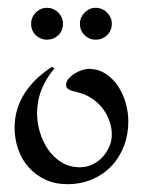

<svg xmlns="http://www.w3.org/2000/svg" viewBox="-20 -452 363 488"><path d="M306.2 -144Q306.2 -109.9 294.9 -80.6Q283.7 -51.3 263.2 -29.8Q242.7 -8.3 214.1 3.9Q185.5 16.1 150.9 16.1Q120.1 16.1 95.5 4.6Q70.8 -6.8 53.2 -26.4Q35.6 -45.9 26.4 -72Q17.1 -98.1 17.1 -127.9Q17.1 -152.8 24.2 -175.3Q31.2 -197.8 43.9 -217Q56.6 -236.3 74.2 -252.7Q91.8 -269 112.3 -282.2L118.2 -277.8Q97.7 -253.9 85.9 -225.1Q74.2 -196.3 74.2 -164.1Q74.2 -140.6 81.3 -116.5Q88.4 -92.3 102.1 -72.3Q115.7 -52.2 136.2 -39.6Q156.7 -26.9 183.1 -26.9Q199.7 -26.9 214.4 -33.7Q229 -40.5 240 -52.2Q251 -64 257.6 -78.9Q264.2 -93.8 264.2 -109.9Q264.2 -125.5 259.5 -140.4Q254.9 -155.3 246.6 -168.2Q238.3 -181.2 226.6 -191.7Q214.8 -202.1 201.2 -209Q193.4 -212.9 186.3 -214.8Q179.2 -216.8 170.9 -219.2Q167.5 -219.7 163.6 -220.9Q159.7 -222.2 156.2 -223.9Q152.8 -225.6 150.4 -228.5Q147.9 -231.4 147.9 -235.8Q147.9 -244.6 154.3 -252Q160.6 -259.3 169.4 -264.9Q178.2 -270.5 188 -273.7Q197.8 -276.9 205.1 -276.9Q230 -276.9 249 -264.2Q268.1 -251.5 280.8 -231.9Q293.5 -212.4 299.8 -189Q306.2 -165.5 306.2 -144ZM140.1 -392.1Q140.1 -374 128.2 -362.5Q116.2 -351.1 99.1 -351.1Q83 -351.1 71 -362.5Q59.1 -374 59.1 -392.1Q59.1 -399.9 62.3 -407.2Q65.4 -414.6 71 -420.2Q76.7 -425.8 83.7 -429Q90.8 -432.1 99.1 -432.1Q107.9 -432.1 115.2 -429Q122.6 -425.8 128.2 -420.2Q133.8 -414.6 137 -407.2Q140.1 -399.9 140.1 -392.1ZM264.2 -392.1Q264.2 -374 252.2 -362.5Q240.2 -351.1 223.1 -351.1Q207 -351.1 195.1 -362.5Q183.1 -374 183.1 -392.1Q183.1 -399.9 186.3 -407.2Q189.5 -414.6 195.1 -420.2Q200.7 -425.8 207.8 -429Q214.8 -432.1 223.1 -432.1Q231.9 -432.1 239.3 -429Q246.6 -425.8 252.2 -420.2Q257.8 -414.6 261 -407.2Q264.2 -399.9 264.2 -392.1Z"/></svg>

Font: Montez
Style: Regular
Weight: 400
Designer: Astigmatic (AOETI)
Foundry: Astigmatic (AOETI)
Version: Version 1.000